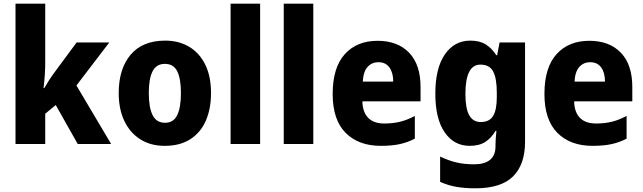

<svg xmlns="http://www.w3.org/2000/svg" viewBox="-20 -780 3484 1040"><path d="M225 -441Q225 -409 222.5 -372Q220 -335 216 -303H220Q230 -321 245.5 -345Q261 -369 273 -385L395 -550H572L394 -317L582 0H401L282 -211L225 -164V0H64V-760H225Z M1123 -276Q1123 -191 1095 -126.5Q1067 -62 1011 -26Q955 10 872 10Q795 10 739 -26Q683 -62 653 -126Q623 -190 623 -276Q623 -407 687.5 -483.5Q752 -560 875 -560Q948 -560 1004 -527Q1060 -494 1091.5 -430.5Q1123 -367 1123 -276ZM786 -276Q786 -198 806.5 -156.5Q827 -115 874 -115Q920 -115 940 -156.5Q960 -198 960 -276Q960 -354 940 -394Q920 -434 873 -434Q827 -434 806.5 -394Q786 -354 786 -276Z M1389 0H1229V-760H1389Z M1677 0H1517V-760H1677Z M2025 -559Q2134 -559 2196 -494.5Q2258 -430 2258 -309V-231H1943Q1944 -173 1974 -142Q2004 -111 2062 -111Q2108 -111 2147 -120.5Q2186 -130 2227 -152V-29Q2189 -9 2146 0.5Q2103 10 2043 10Q1922 10 1852 -60.5Q1782 -131 1782 -271Q1782 -414 1847.5 -486.5Q1913 -559 2025 -559ZM2030 -443Q1994 -443 1971 -417.5Q1948 -392 1945 -338H2110Q2110 -386 2089.5 -414.5Q2069 -443 2030 -443Z M2528 -560Q2578 -560 2611 -539.5Q2644 -519 2668 -481H2673L2686 -550H2824V-12Q2824 111 2759 175.5Q2694 240 2555 240Q2497 240 2451.5 232Q2406 224 2364 205V68Q2410 90 2452.5 100Q2495 110 2549 110Q2604 110 2634 86Q2664 62 2664 12V1Q2664 -13 2665.5 -33Q2667 -53 2669 -71H2664Q2642 -33 2609 -11.5Q2576 10 2524 10Q2439 10 2388.5 -63.5Q2338 -137 2338 -273Q2338 -410 2389.5 -485Q2441 -560 2528 -560ZM2582 -430Q2501 -430 2501 -271Q2501 -193 2521.5 -156Q2542 -119 2584 -119Q2631 -119 2651 -152Q2671 -185 2671 -254V-278Q2671 -355 2651.5 -392.5Q2632 -430 2582 -430Z M3172 -559Q3281 -559 3343 -494.5Q3405 -430 3405 -309V-231H3090Q3091 -173 3121 -142Q3151 -111 3209 -111Q3255 -111 3294 -120.5Q3333 -130 3374 -152V-29Q3336 -9 3293 0.5Q3250 10 3190 10Q3069 10 2999 -60.5Q2929 -131 2929 -271Q2929 -414 2994.5 -486.5Q3060 -559 3172 -559ZM3177 -443Q3141 -443 3118 -417.5Q3095 -392 3092 -338H3257Q3257 -386 3236.5 -414.5Q3216 -443 3177 -443Z"/></svg>

Font: Noto Sans Khmer UI SemiCondensed ExtraBold
Style: Regular
Weight: 800
Width: 4
Designer: Danh Hong and the Monotype Design Team
Foundry: Monotype Imaging Inc.
Version: Version 2.002; ttfautohint (v1.8.4.7-5d5b)